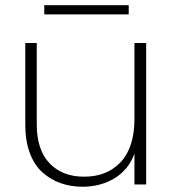

<svg xmlns="http://www.w3.org/2000/svg" viewBox="-20 -708 663 737"><path d="M541 -543V0H496.1V-118.2Q473.6 -56.6 419.9 -23.9Q366.2 8.8 296.9 8.8Q250.5 8.8 211.4 -5.4Q172.4 -19.5 141.8 -47.4Q111.3 -75.2 94.2 -121.3Q77.1 -167.5 77.1 -227.1V-543H121.1V-230Q121.1 -132.8 170.2 -81.3Q219.2 -29.8 303.2 -29.8Q391.1 -29.8 443.6 -86.2Q496.1 -142.6 496.1 -252V-543ZM149.9 -652.8V-688H474.1V-652.8Z"/></svg>

Font: SVN-Poppins ExtraLight
Style: Regular
Weight: 200
Designer: Ninad Kale (Devanagari), Jonny Pinhorn (Latin)
Foundry: Indian Type Foundry
Version: Version 3.002 2017